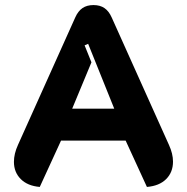

<svg xmlns="http://www.w3.org/2000/svg" viewBox="-20 -729 738 758"><path d="M35 -90Q35 -122 51 -157L277 -660Q288 -685 305.5 -697Q323 -709 349 -709Q375 -709 392.5 -697Q410 -685 421 -660L647 -157Q663 -122 663 -91Q663 -49 636 -22Q609 5 560 9L476 -174H221L137 9Q89 5 62 -22Q35 -49 35 -90ZM431 -300 328 -556 314 -550 341 -483 265 -300Z"/></svg>

Font: K2D ExtraBold
Style: Regular
Weight: 800
Designer: Katatrad Aksorn Co.,Ltd.
Foundry: Cadson Demak Co.,Ltd.
Version: Version 1.000; ttfautohint (v1.6)